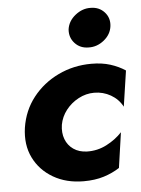

<svg xmlns="http://www.w3.org/2000/svg" viewBox="-52 -741 582 792"><g transform="rotate(-5 239.5 -345.0)"><path d="M193 -230Q199 -263 220 -290Q241 -317 272 -333.5Q303 -350 337 -350Q374 -350 405.5 -332Q437 -314 454 -282L476 -430Q449 -448 414.5 -459Q380 -470 336 -470Q262 -470 198.5 -439.5Q135 -409 93 -355.5Q51 -302 40 -231Q30 -161 56.5 -107Q83 -53 137 -21.5Q191 10 263 10Q310 10 346.5 -1.5Q383 -13 412 -32L433 -178Q406 -149 368 -129.5Q330 -110 287 -111Q254 -112 231 -128Q208 -144 198 -170.5Q188 -197 193 -230ZM255 -620Q252 -586 274 -562Q296 -538 331 -538Q366 -537 395 -560.5Q424 -584 428 -618Q432 -652 410 -676Q388 -700 353 -700Q319 -701 289.5 -677.5Q260 -654 255 -620Z"/></g></svg>

Font: Jost
Style: Bold Italic
Weight: 700
Italic angle: -5°
Version: Version 3.710